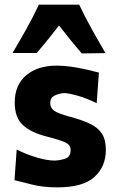

<svg xmlns="http://www.w3.org/2000/svg" viewBox="-20 -795 506 828"><path d="M227.5 13Q165.5 13 119.5 1.2Q73.5 -10.5 42.5 -18L52 -150Q92.5 -129.5 137.8 -116Q183 -102.5 217 -102.5Q244 -104 264.2 -112Q284.5 -120 284.5 -149Q284.5 -170 261.8 -180.8Q239 -191.5 180 -206.5Q113.5 -223.5 78.5 -255.8Q43.5 -288 43.5 -353Q43.5 -428 92.5 -470Q141.5 -512 225.5 -512Q256 -512 290.2 -506.8Q324.5 -501.5 355.5 -494.5Q386.5 -487.5 406.5 -482L397 -350Q351 -372.5 312.5 -383Q274 -393.5 255.5 -393.5Q234.5 -392 215.5 -382.8Q196.5 -373.5 196.5 -350.5Q196.5 -331 212.2 -318.5Q228 -306 280 -292Q334 -277.5 368.5 -261Q403 -244.5 419.8 -218.2Q436.5 -192 436.5 -149Q436.5 -76.5 387.2 -31.8Q338 13 227.5 13ZM332.5 -564.5Q282 -623.5 234.5 -685Q189 -625.5 138.5 -566.5H34Q65 -618.5 94.2 -670.8Q123.5 -723 147.5 -775H321.5Q346 -723 375 -670.8Q404 -618.5 435 -566Z"/></svg>

Font: Commissioner Flair
Style: Bold
Weight: 700
Designer: Kostas Bartsokas
Foundry: Kostas Bartsokas
Version: Version 1.000; ttfautohint (v1.8.3)